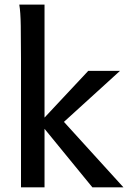

<svg xmlns="http://www.w3.org/2000/svg" viewBox="-20 -801 557 821"><path d="M170.4 0H69.8Q69.8 -16.6 69.8 -57.1Q69.8 -97.7 69.8 -152.6Q69.8 -207.5 69.8 -267.8Q69.8 -328.1 69.8 -384.8Q69.8 -441.4 69.8 -485.6Q69.8 -529.8 69.8 -551.8Q69.8 -630.4 68.8 -690.2Q67.9 -750 62.5 -781.2H170.4ZM357.4 -498H493.2L227.5 -256.3L144.5 -270.5ZM153.8 -270.5 214.4 -322.8 507.8 0H375Z"/></svg>

Font: Kanchenjunga Medium
Style: Regular
Weight: 500
Version: Version 2.001